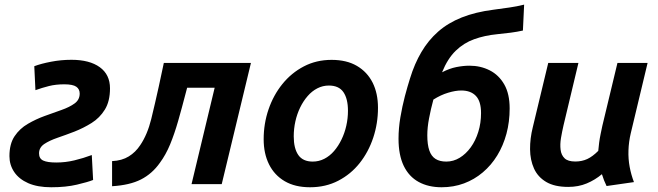

<svg xmlns="http://www.w3.org/2000/svg" viewBox="-20 -796 2845 830"><path d="M201.5 13.5Q142.5 13.5 102.2 -4.1Q62 -21.8 41.4 -52.5Q20.8 -83.2 20.8 -121Q20.8 -174 43 -207.1Q65.2 -240.2 100.4 -260.6Q135.5 -281 172.8 -294.5Q211 -308.5 245.8 -320.6Q280.5 -332.8 302.5 -348.8Q324.5 -364.8 324.5 -391.5Q324.5 -410.8 309.8 -421.1Q295 -431.5 257.8 -431.5Q221 -431.5 191.4 -424Q161.8 -416.5 133.2 -406.2L128.2 -509.8Q157.2 -520.8 200.4 -529.1Q243.5 -537.5 288.8 -537.5Q367.2 -537.5 411.4 -505.5Q455.5 -473.5 455.5 -414.2Q455.5 -358 433.2 -322.1Q411 -286.2 376 -264.4Q341 -242.5 302.2 -227.2Q264 -212.5 228.9 -200.5Q193.8 -188.5 171.2 -173.4Q148.8 -158.2 148.8 -133Q148.8 -110.2 166.9 -101.9Q185 -93.5 223.2 -93.5Q263.2 -93.5 301.6 -102.8Q340 -112 376.8 -125.8L382.5 -18Q360.2 -9 312.6 2.2Q265 13.5 201.5 13.5Z M464.5 9V-99.5Q507 -101.5 536.6 -119.8Q566.2 -138 586.2 -168.5Q617.2 -214.2 633.8 -281.4Q650.2 -348.5 666.5 -422.5L688.2 -524H1064.8L938.5 0H808L908 -416.8H789L782.5 -392.2Q766 -328.5 750.1 -273Q734.2 -217.5 715.5 -172.1Q696.8 -126.8 671.2 -92.2Q638 -45 589.4 -20.2Q540.8 4.5 464.5 9Z M1320.2 13.5Q1255.5 13.5 1210.9 -12.6Q1166.2 -38.8 1143 -85.5Q1119.8 -132.2 1119.8 -194Q1119.8 -261.5 1140.8 -323Q1161.8 -384.5 1200.6 -432.6Q1239.5 -480.8 1293.5 -509Q1347.5 -537.2 1413.5 -537.2Q1478.5 -537.2 1523 -511.1Q1567.5 -485 1590.8 -438.8Q1614 -392.5 1614 -330Q1614 -262.5 1593.5 -200.9Q1573 -139.2 1534.9 -91.1Q1496.8 -43 1442.4 -14.8Q1388 13.5 1320.2 13.5ZM1332 -97.5Q1358.5 -97.5 1382 -109.5Q1405.5 -121.5 1424.1 -143.1Q1442.8 -164.8 1456.2 -192.6Q1469.8 -220.5 1477 -252.4Q1484.2 -284.2 1484.2 -317.2Q1484.2 -369.2 1464.5 -397.8Q1444.8 -426.2 1401.8 -426.2Q1375.2 -426.2 1351.9 -414.2Q1328.5 -402.2 1309.8 -380.6Q1291 -359 1277.5 -331.1Q1264 -303.2 1256.9 -271.4Q1249.8 -239.5 1249.8 -206.5Q1249.8 -154.5 1269.5 -126Q1289.2 -97.5 1332 -97.5Z M1889 13.5Q1831.8 13.5 1789.8 -9.5Q1747.8 -32.5 1725.2 -79.2Q1702.8 -126 1702.8 -196.2Q1702.8 -241.8 1710.8 -288.9Q1718.8 -336 1730.2 -379.8Q1741.8 -423.5 1752.5 -457Q1772 -520.8 1801.8 -571.2Q1831.5 -621.8 1874.2 -659.4Q1917 -697 1976 -720.5Q2035 -744 2113.2 -754Q2149.8 -759 2181.9 -763.5Q2214 -768 2245.8 -776L2240.5 -664Q2216.2 -658.5 2188.2 -654.8Q2160.2 -651 2128.2 -648Q2075.2 -642.8 2030.1 -626.6Q1985 -610.5 1950 -576.6Q1915 -542.8 1891 -483.5Q1923 -500.2 1953 -506.1Q1983 -512 2009.5 -512Q2057.5 -512 2097 -491.9Q2136.5 -471.8 2159.9 -431Q2183.2 -390.2 2183.2 -327.2Q2183.2 -269.5 2169.4 -218Q2155.5 -166.5 2129.6 -124.1Q2103.8 -81.8 2067.2 -50.9Q2030.8 -20 1985.8 -3.2Q1940.8 13.5 1889 13.5ZM1909.2 -97.5Q1940.2 -97.5 1967.2 -114Q1994.2 -130.5 2015 -159.1Q2035.8 -187.8 2047.6 -225.9Q2059.5 -264 2059.5 -307.2Q2059.5 -358 2037.2 -381.4Q2015 -404.8 1974 -404.8Q1949 -404.8 1917 -395.1Q1885 -385.5 1853.5 -365.5Q1842.2 -324 1834.8 -284.6Q1827.2 -245.2 1827.2 -211.2Q1827.2 -170.8 1835.9 -145.6Q1844.5 -120.5 1862.8 -109Q1881 -97.5 1909.2 -97.5Z M2436.5 12Q2377.5 12 2341.2 -9.4Q2305 -30.8 2288.4 -67.6Q2271.8 -104.5 2271.4 -150.8Q2271 -197 2283.2 -246L2350 -524H2480.5L2416 -254Q2409.8 -227 2405.1 -199.6Q2400.5 -172.2 2403.4 -148.9Q2406.2 -125.5 2420.8 -111.6Q2435.2 -97.8 2467 -97.8Q2495.5 -97.8 2518.8 -108.6Q2542 -119.5 2566.2 -143.8Q2567.8 -161 2570.1 -179.5Q2572.5 -198 2576.5 -217Q2580.5 -236 2583.8 -251.8L2649.2 -524H2779.5L2706.8 -220.2Q2698 -183.2 2696.8 -146.1Q2695.5 -109 2702 -74.5Q2708.5 -40 2720.5 -8.8L2602.2 8.2Q2596.2 -3.8 2591.4 -16.1Q2586.5 -28.5 2582 -43Q2552.5 -18.2 2516.5 -3.1Q2480.5 12 2436.5 12Z"/></svg>

Font: Ubuntu Sans
Style: Italic
Weight: 400
Italic angle: -13.5°
Designer: Dalton Maag Ltd
Foundry: Dalton Maag Ltd
Version: Version 1.006